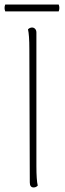

<svg xmlns="http://www.w3.org/2000/svg" viewBox="-22 -816 287 844"><path d="M109 -14 107 -600Q107 -663 101 -687Q109 -695 119 -695Q127 -695 132.5 -689Q138 -683 138 -673V-87Q138 -24 144 0Q136 8 126 8Q109 8 109 -14ZM236 -796Q239 -789 239 -781Q239 -774 236 -766H1Q-2 -774 -2 -781Q-2 -789 1 -796Z"/></svg>

Font: Arima Madurai Thin
Style: Regular
Weight: 250
Designer: Joana Correia and Natanael Gama
Foundry: NDISCOVER
Version: Version 1.020; ttfautohint (v1.5) -l 7 -r 28 -G 50 -x 13 -D 